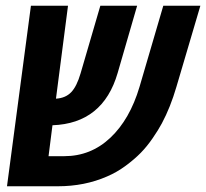

<svg xmlns="http://www.w3.org/2000/svg" viewBox="-20 -650 719 670"><path d="M181.6 0H4.4L87.9 -629.9H217.3L175.3 -305.7Q208.5 -307.6 228.3 -328.1Q248 -348.6 261.2 -394L330.1 -629.9H458.5L390.6 -395.5Q339.4 -219.2 163.1 -212.9L149.4 -105H204.1Q296.9 -105 365 -169.2Q433.1 -233.4 466.8 -346.7L549.8 -629.9H679.2L595.7 -347.2Q574.7 -275.4 544.9 -219.7Q532.7 -196.8 512.9 -168Q493.2 -139.2 471.2 -116.7Q449.2 -94.2 418.5 -71.5Q387.7 -48.8 353.5 -34.2Q275.4 0 181.6 0Z"/></svg>

Font: Open Sans Hebrew Condensed
Style: Bold Italic
Weight: 700
Width: 3
Italic angle: -12°
Foundry: Ascender Corporation, Yanek Iontef
Version: Version 2.001;PS 002.001;hotconv 1.0.70;makeotf.lib2.5.58329